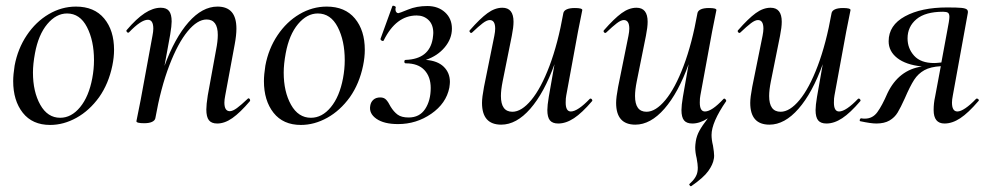

<svg xmlns="http://www.w3.org/2000/svg" viewBox="-20 -422 3453 670"><path d="M326 -83Q292 -36 247 -11Q202 14 155 14Q93 14 59.5 -28.5Q26 -71 26 -139Q26 -161 31 -193Q42 -252 73.5 -299Q105 -346 150 -372.5Q195 -399 245 -399Q309 -399 343.5 -357.5Q378 -316 378 -248Q378 -222 372 -193Q359 -130 326 -83ZM308 -212Q308 -280 283.5 -327.5Q259 -375 214 -375Q176 -375 145 -338Q114 -301 102 -236Q95 -198 95 -169Q95 -102 120.5 -56.5Q146 -11 190 -11Q229 -11 259.5 -48Q290 -85 302 -149Q308 -181 308 -212Z M485 -376Q514 -395 541 -395Q561 -395 570 -383.5Q579 -372 579 -347Q579 -332 574 -302L554 -192Q590 -290 638 -344.5Q686 -399 739 -399Q772 -399 788.5 -380Q805 -361 805 -322Q805 -299 799 -267L766 -89Q763 -74 763 -64Q763 -34 782 -34Q792 -34 807 -45Q822 -56 844 -77Q846 -79 847 -79Q850 -79 852 -75.5Q854 -72 852 -69Q818 -29 791 -10Q764 9 738 9Q718 9 709 -2.5Q700 -14 700 -40Q700 -57 705 -89L734 -248Q740 -278 740 -300Q740 -354 701 -354Q669 -354 635 -313Q601 -272 571 -194Q541 -116 522 -9Q520 -1 510 3.5Q500 8 483 8Q456 8 456 1L460 -19Q469 -62 471 -74L512 -297Q515 -312 515 -322Q515 -353 496 -353Q472 -353 430 -309Q429 -308 427 -308Q424 -308 422 -311.5Q420 -315 422 -317Q456 -357 485 -376Z M1201 -83Q1167 -36 1122 -11Q1077 14 1030 14Q968 14 934.5 -28.5Q901 -71 901 -139Q901 -161 906 -193Q917 -252 948.5 -299Q980 -346 1025 -372.5Q1070 -399 1120 -399Q1184 -399 1218.5 -357.5Q1253 -316 1253 -248Q1253 -222 1247 -193Q1234 -130 1201 -83ZM1183 -212Q1183 -280 1158.5 -327.5Q1134 -375 1089 -375Q1051 -375 1020 -338Q989 -301 977 -236Q970 -198 970 -169Q970 -102 995.5 -56.5Q1021 -11 1065 -11Q1104 -11 1134.5 -48Q1165 -85 1177 -149Q1183 -181 1183 -212Z M1272 -53Q1274 -66 1283 -74Q1292 -82 1307 -82Q1320 -82 1327.5 -74Q1335 -66 1343 -50Q1354 -32 1367.5 -22Q1381 -12 1406 -12Q1444 -12 1463.5 -41.5Q1483 -71 1483 -115Q1483 -154 1461 -177.5Q1439 -201 1396 -201Q1391 -201 1391 -207Q1391 -213 1396 -213Q1478 -216 1490 -287Q1492 -301 1492 -307Q1492 -336 1475.5 -352Q1459 -368 1434 -368Q1362 -368 1319 -281Q1319 -279 1316 -279Q1313 -279 1310 -281.5Q1307 -284 1308 -287L1349 -400Q1349 -402 1352 -402Q1355 -402 1358.5 -400Q1362 -398 1361 -396Q1360 -393 1360 -389Q1360 -383 1363 -379.5Q1366 -376 1370 -376Q1373 -376 1403.5 -388.5Q1434 -401 1471 -401Q1509 -401 1533 -379Q1557 -357 1557 -322Q1557 -287 1532 -257Q1507 -227 1466 -213Q1507 -210 1528.5 -189Q1550 -168 1550 -136Q1550 -130 1548 -116Q1537 -61 1485 -25Q1433 11 1369 11Q1320 11 1293.5 -7.5Q1267 -26 1272 -53Z M1619 -311Q1617 -314 1620 -317Q1655 -357 1681 -376Q1707 -395 1733 -395Q1772 -395 1772 -346Q1772 -327 1766 -297L1734 -138Q1728 -108 1728 -87Q1728 -32 1768 -32Q1800 -32 1834 -73Q1868 -114 1897.5 -192Q1927 -270 1946 -377Q1948 -385 1958 -389.5Q1968 -394 1986 -394Q2012 -394 2012 -387L2008 -367Q1999 -324 1997 -312L1956 -89Q1954 -80 1954 -64Q1954 -33 1972 -33Q1984 -33 2001 -44.5Q2018 -56 2038 -77Q2039 -78 2041 -78Q2044 -78 2046 -74.5Q2048 -71 2046 -69Q2011 -28 1983 -9.5Q1955 9 1928 9Q1908 9 1899 -2Q1890 -13 1890 -38Q1890 -54 1895 -84L1915 -198Q1879 -98 1830.5 -42.5Q1782 13 1729 13Q1662 13 1662 -63Q1662 -82 1669 -119L1705 -297Q1708 -312 1708 -322Q1708 -352 1689 -352Q1679 -352 1664.5 -341Q1650 -330 1628 -309Q1626 -307 1624 -307Q1621 -307 1619 -311Z M2240 -346Q2240 -327 2234 -297L2202 -138Q2196 -108 2196 -87Q2196 -32 2236 -32Q2268 -32 2302 -73Q2336 -114 2365.5 -192Q2395 -270 2414 -377Q2416 -385 2426 -389.5Q2436 -394 2454 -394Q2480 -394 2480 -387L2476 -367Q2467 -324 2465 -312L2424 -89Q2422 -80 2422 -64Q2422 -33 2440 -33Q2464 -33 2505 -77L2507 -78Q2510 -78 2512.5 -74.5Q2515 -71 2514 -69Q2463 5 2463 49Q2463 66 2468 86Q2472 110 2472 121Q2472 128 2471 132Q2468 152 2451.5 175Q2435 198 2393 227L2391 228Q2389 228 2386.5 224.5Q2384 221 2386 220Q2411 198 2414 176Q2415 171 2415 163Q2415 152 2411 130Q2406 110 2406 92Q2406 85 2408 71Q2411 52 2420.5 34.5Q2430 17 2450 -9Q2422 9 2396 9Q2376 9 2367 -2Q2358 -13 2358 -38Q2358 -54 2363 -84L2383 -198Q2347 -98 2298.5 -42.5Q2250 13 2197 13Q2130 13 2130 -63Q2130 -82 2137 -119L2173 -297Q2176 -312 2176 -322Q2176 -352 2157 -352Q2147 -352 2132.5 -341Q2118 -330 2096 -309Q2094 -307 2092 -307Q2089 -307 2087 -310.5Q2085 -314 2088 -317Q2123 -357 2149 -376Q2175 -395 2201 -395Q2240 -395 2240 -346Z M2555 -311Q2553 -314 2556 -317Q2591 -357 2617 -376Q2643 -395 2669 -395Q2708 -395 2708 -346Q2708 -327 2702 -297L2670 -138Q2664 -108 2664 -87Q2664 -32 2704 -32Q2736 -32 2770 -73Q2804 -114 2833.5 -192Q2863 -270 2882 -377Q2884 -385 2894 -389.5Q2904 -394 2922 -394Q2948 -394 2948 -387L2944 -367Q2935 -324 2933 -312L2892 -89Q2890 -80 2890 -64Q2890 -33 2908 -33Q2920 -33 2937 -44.5Q2954 -56 2974 -77Q2975 -78 2977 -78Q2980 -78 2982 -74.5Q2984 -71 2982 -69Q2947 -28 2919 -9.5Q2891 9 2864 9Q2844 9 2835 -2Q2826 -13 2826 -38Q2826 -54 2831 -84L2851 -198Q2815 -98 2766.5 -42.5Q2718 13 2665 13Q2598 13 2598 -63Q2598 -82 2605 -119L2641 -297Q2644 -312 2644 -322Q2644 -352 2625 -352Q2615 -352 2600.5 -341Q2586 -330 2564 -309Q2562 -307 2560 -307Q2557 -307 2555 -311Z M2986 -9Q2990 -8 2998 -8Q3025 -8 3041.5 -30.5Q3058 -53 3077 -97Q3116 -178 3197 -190Q3141 -196 3111 -219.5Q3081 -243 3081 -278Q3081 -334 3138 -365Q3195 -396 3285 -396Q3320 -396 3335 -394.5Q3350 -393 3354.5 -388.5Q3359 -384 3357 -375L3305 -89Q3302 -74 3302 -64Q3302 -33 3321 -33Q3332 -33 3349 -44.5Q3366 -56 3386 -77Q3387 -78 3389 -78Q3393 -78 3395 -74.5Q3397 -71 3394 -69Q3359 -28 3331 -9.5Q3303 9 3276 9Q3238 9 3238 -38Q3238 -62 3243 -84L3263 -191Q3227 -189 3205.5 -177Q3184 -165 3170 -143.5Q3156 -122 3137 -78Q3123 -47 3112.5 -29.5Q3102 -12 3084 -1.5Q3066 9 3038 9Q3019 9 2982 1Q2980 1 2980 -2Q2980 -5 2982 -7.5Q2984 -10 2986 -9ZM3147 -288Q3147 -253 3170 -227.5Q3193 -202 3240 -202Q3247 -202 3265 -204L3285 -312Q3293 -352 3293 -363Q3293 -374 3288 -377.5Q3283 -381 3271 -381Q3209 -381 3178 -355Q3147 -329 3147 -288Z"/></svg>

Font: CormorantInfant-MediumItalic
Style: Italic
Weight: 500
Italic angle: -10°
Designer: Christian Thalmann (Catharsis Fonts)
Foundry: Catharsis Fonts
Version: Version 3.303